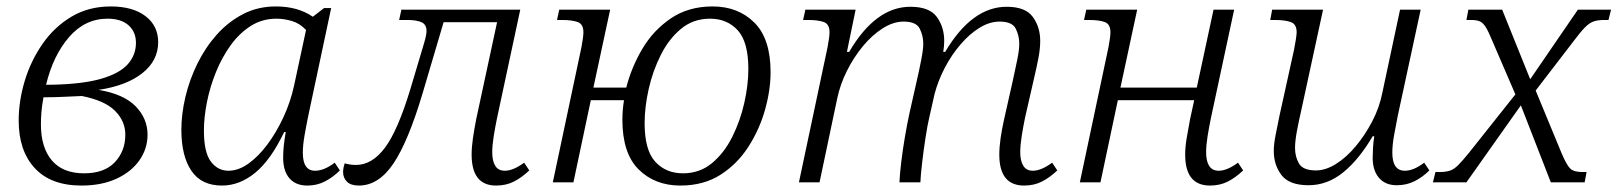

<svg xmlns="http://www.w3.org/2000/svg" viewBox="-20 -566 5021 596"><path d="M233 10Q138 10 88 -44Q38 -98 38 -192Q38 -252 56.5 -314Q75 -376 111.5 -429Q148 -482 201.5 -514Q255 -546 324 -546Q392 -546 431.5 -516Q471 -486 471 -435Q471 -378 422 -339Q373 -300 286 -287Q364 -274 401 -236Q438 -198 438 -148Q438 -104 412.5 -68Q387 -32 341 -11Q295 10 233 10ZM314 -508Q244 -508 194.5 -451Q145 -394 123 -303H142Q237 -305 294 -321.5Q351 -338 376.5 -366.5Q402 -395 402 -433Q402 -467 379 -487.5Q356 -508 314 -508ZM241 -28Q304 -28 336.5 -62.5Q369 -97 369 -148Q369 -190 337 -222Q305 -254 234 -268Q210 -267 179 -265.5Q148 -264 115 -264Q110 -237 108.5 -217Q107 -197 107 -180Q107 -108 141 -68Q175 -28 241 -28Z M669 10Q605 10 574 -36Q543 -82 543 -163Q543 -212 555.5 -265Q568 -318 592.5 -368Q617 -418 652.5 -458Q688 -498 734 -522Q780 -546 836 -546Q905 -546 951 -514L986 -541H1008L937 -207Q931 -178 925.5 -146.5Q920 -115 920 -92Q920 -36 958 -36Q986 -36 1019 -61L1035 -37Q1014 -16 989 -3Q964 10 934 10Q898 10 878.5 -12.5Q859 -35 859 -76Q859 -92 860.5 -109.5Q862 -127 867 -156H862Q821 -70 772.5 -30Q724 10 669 10ZM689 -36Q720 -36 751 -58Q782 -80 810 -117.5Q838 -155 860 -202.5Q882 -250 893 -301L930 -473Q910 -494 885.5 -501Q861 -508 838 -508Q794 -508 758.5 -485.5Q723 -463 696 -425.5Q669 -388 650.5 -342.5Q632 -297 622.5 -249.5Q613 -202 613 -161Q613 -93 634.5 -64.5Q656 -36 689 -36Z M1094 10Q1069 10 1057 -2Q1045 -14 1045 -32Q1045 -44 1050 -59Q1067 -54 1085 -54Q1135 -54 1175 -107.5Q1215 -161 1254 -290L1297 -434Q1304 -458 1304 -470Q1304 -490 1288.5 -497Q1273 -504 1244 -504H1219L1226 -536H1595L1523 -200Q1517 -171 1512.5 -143Q1508 -115 1508 -93Q1508 -66 1517.5 -51Q1527 -36 1547 -36Q1573 -36 1607 -61L1623 -37Q1600 -15 1575.5 -2.5Q1551 10 1520 10Q1444 10 1444 -86Q1444 -109 1448 -136.5Q1452 -164 1458 -195L1523 -497H1357L1292 -277Q1247 -126 1201 -58Q1155 10 1094 10Z M1696 0 1785 -420Q1791 -452 1791 -466Q1791 -491 1773.5 -497.5Q1756 -504 1724 -504H1709L1716 -536H1874L1822 -294H1924Q1940 -357 1974 -414.5Q2008 -472 2062.5 -509Q2117 -546 2192 -546Q2271 -546 2321.5 -496Q2372 -446 2372 -342Q2372 -287 2355 -226Q2338 -165 2303.5 -111Q2269 -57 2216.5 -23.5Q2164 10 2092 10Q2013 10 1962.5 -40Q1912 -90 1912 -194Q1912 -224 1917 -255H1814L1760 0ZM2100 -28Q2152 -28 2190 -59.5Q2228 -91 2253 -141Q2278 -191 2290.5 -247Q2303 -303 2303 -352Q2303 -436 2270 -472Q2237 -508 2184 -508Q2132 -508 2094 -476.5Q2056 -445 2031 -395Q2006 -345 1993.5 -289Q1981 -233 1981 -184Q1981 -100 2014 -64Q2047 -28 2100 -28Z M3159 10Q3082 10 3082 -86Q3082 -109 3086 -137Q3090 -165 3097 -196L3124 -316Q3131 -348 3137.5 -379.5Q3144 -411 3144 -430Q3144 -455 3133 -477Q3122 -499 3083 -499Q3052 -499 3021 -480Q2990 -461 2962 -428.5Q2934 -396 2913 -356Q2892 -316 2881 -274L2865 -203Q2859 -178 2853 -139Q2847 -100 2842.5 -61.5Q2838 -23 2837 0H2772Q2773 -24 2777.5 -62Q2782 -100 2789 -141Q2796 -182 2803 -214L2826 -316Q2833 -346 2839.5 -379.5Q2846 -413 2846 -430Q2846 -455 2835 -477Q2824 -499 2785 -499Q2753 -499 2720 -478Q2687 -457 2658.5 -422.5Q2630 -388 2609 -346Q2588 -304 2579 -261L2524 0H2460L2549 -420Q2555 -452 2555 -466Q2555 -491 2537.5 -497.5Q2520 -504 2488 -504H2473L2480 -536H2636L2609 -405H2616Q2698 -545 2806 -545Q2865 -545 2888 -513.5Q2911 -482 2911 -439Q2911 -423 2908 -405H2914Q2997 -545 3105 -545Q3163 -545 3186 -513.5Q3209 -482 3209 -439Q3209 -414 3203 -383.5Q3197 -353 3191 -328L3162 -201Q3156 -172 3151.5 -143.5Q3147 -115 3147 -93Q3147 -67 3156.5 -51.5Q3166 -36 3186 -36Q3212 -36 3246 -61L3262 -37Q3239 -15 3214.5 -2.5Q3190 10 3159 10Z M3736 10Q3659 10 3659 -86Q3659 -109 3663.5 -136.5Q3668 -164 3674 -195L3687 -255H3450L3396 0H3332L3421 -420Q3427 -452 3427 -466Q3427 -491 3409.5 -497.5Q3392 -504 3360 -504H3345L3352 -536H3510L3458 -294H3695L3747 -536H3811L3739 -200Q3733 -171 3728.5 -143Q3724 -115 3724 -93Q3724 -66 3733.5 -51Q3743 -36 3763 -36Q3789 -36 3823 -61L3839 -37Q3816 -15 3791.5 -2.5Q3767 10 3736 10Z M4042 9Q3982 9 3958 -22.5Q3934 -54 3934 -97Q3934 -119 3940 -148.5Q3946 -178 3952 -208L3997 -412Q4000 -427 4002.5 -443Q4005 -459 4005 -466Q4005 -491 3987 -497.5Q3969 -504 3937 -504H3923L3929 -536H4087L4019 -222Q4012 -192 4006 -160Q4000 -128 4000 -107Q4000 -79 4012.5 -58Q4025 -37 4065 -37Q4095 -37 4127 -57Q4159 -77 4188 -111.5Q4217 -146 4239.5 -189Q4262 -232 4271 -278L4326 -536H4390L4319 -207Q4313 -177 4307.5 -146.5Q4302 -116 4302 -92Q4302 -36 4341 -36Q4368 -36 4401 -61L4417 -37Q4396 -16 4371 -3.5Q4346 9 4316 9Q4280 9 4260.5 -14Q4241 -37 4241 -76Q4241 -89 4242 -106.5Q4243 -124 4246 -143H4241Q4198 -70 4149 -30.5Q4100 9 4042 9Z M4428 0 4436 -32H4449Q4467 -32 4480 -36Q4493 -40 4506.5 -53.5Q4520 -67 4541 -93L4684 -273L4612 -440Q4601 -467 4592.5 -481Q4584 -495 4574 -499.5Q4564 -504 4546 -504H4532L4538 -536H4643L4730 -320L4878 -536H4981L4973 -504H4960Q4940 -504 4927 -499.5Q4914 -495 4900.5 -481.5Q4887 -468 4866 -440L4747 -285L4828 -89Q4843 -54 4854 -43Q4865 -32 4892 -32H4905L4899 0H4794L4701 -239L4532 0Z"/></svg>

Font: Noto Serif Light
Style: Italic
Weight: 300
Italic angle: -12°
Designer: Monotype Design Team
Foundry: Monotype Imaging Inc.
Version: Version 2.013